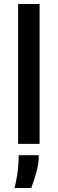

<svg xmlns="http://www.w3.org/2000/svg" viewBox="-20 -723 290 965"><path d="M71 0V-703H179V0ZM53 222Q68 159 71 119Q74 79 74 57H175Q175 100 163 142.5Q151 185 137 222Z"/></svg>

Font: Bricolage Grotesque 24pt Medium
Style: Regular
Weight: 500
Designer: Mathieu Triay
Foundry: Atelier Triay
Version: Version 1.001;gftools[0.9.33.dev8+g029e19f]